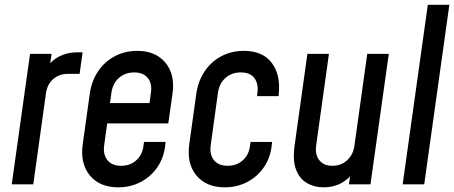

<svg xmlns="http://www.w3.org/2000/svg" viewBox="-20 -770 1898 802"><path d="M29 0 105.5 -545H195.5L183.5 -463L170.5 -482Q193.5 -516.5 227.2 -534Q261 -551.5 301 -551.5H325L312.5 -461.5H264Q227.5 -461.5 202.5 -440Q177.5 -418.5 172 -380.5L119 0Z M474 12.5Q396.5 12.5 355.5 -37Q314.5 -86.5 325.5 -167L355 -378.5Q362.5 -432 390 -472.5Q417.5 -513 459.8 -535.2Q502 -557.5 553.5 -557.5Q630 -557.5 671 -508.2Q712 -459 700.5 -378.5L683 -254.5H413L424.5 -339.5H604.5L610.5 -383.5Q616 -421.5 597.2 -444.5Q578.5 -467.5 540.5 -467.5Q502.5 -467.5 476.8 -444.5Q451 -421.5 445.5 -383.5L415 -162Q410 -124.5 428.8 -101Q447.5 -77.5 486 -77.5Q524.5 -77.5 550 -101.2Q575.5 -125 579.5 -162L581.5 -177H671.5L670.5 -167Q665.5 -113 638.2 -72.8Q611 -32.5 568.2 -10Q525.5 12.5 474 12.5Z M1116.5 -177 1115.5 -167Q1110.5 -113 1083.2 -72.8Q1056 -32.5 1013.2 -10Q970.5 12.5 919 12.5Q841.5 12.5 800.5 -37Q759.5 -86.5 770.5 -167L800 -378.5Q807.5 -431.5 834.8 -472Q862 -512.5 904.2 -535Q946.5 -557.5 998.5 -557.5Q1077 -557.5 1114.8 -507.8Q1152.5 -458 1144.5 -378.5L1143.5 -368.5H1053.5L1055.5 -383.5Q1060 -420.5 1042.5 -444Q1025 -467.5 985.5 -467.5Q947.5 -467.5 921.8 -444.5Q896 -421.5 890.5 -383.5L860 -162Q855 -124.5 873.8 -101Q892.5 -77.5 931 -77.5Q969.5 -77.5 995 -101.2Q1020.5 -125 1024.5 -162L1026.5 -177Z M1331.5 12.5Q1292.5 12.5 1261.8 -5.5Q1231 -23.5 1216.5 -61.8Q1202 -100 1210.5 -161.5L1264 -545H1354L1300.5 -161.5Q1295.5 -124 1313.8 -100.8Q1332 -77.5 1368 -77.5Q1405 -77.5 1430.2 -100.8Q1455.5 -124 1460.5 -161.5L1514 -545H1604L1527.5 0H1437.5L1448.5 -76L1461 -56Q1439 -23.5 1406.2 -5.5Q1373.5 12.5 1331.5 12.5Z M1662 0 1767 -750H1857L1752 0Z"/></svg>

Font: Mohave Light Medium
Style: Italic
Weight: 500
Italic angle: -8°
Version: Version 2.003